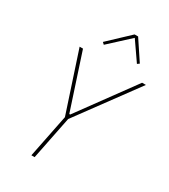

<svg xmlns="http://www.w3.org/2000/svg" viewBox="-221 -1028 1001 1134"><g transform="rotate(30 280.0 -461.5)"><path d="M182 0 241 -294 108 -698H131L254 -323H260L534 -698H560L263 -294L204 0ZM377 -923 466 -789 452 -779 364 -906 226 -779 213 -791 353 -923Z"/></g></svg>

Font: IBM Plex Sans Condensed Thin
Style: Italic
Weight: 100
Width: 3
Italic angle: -11°
Designer: Mike Abbink, Paul van der Laan, Pieter van Rosmalen
Foundry: Bold Monday
Version: Version 1.3